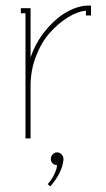

<svg xmlns="http://www.w3.org/2000/svg" viewBox="-20 -493 379 684"><path d="M183.1 49.8Q192.4 49.8 199.2 56.9Q206.1 64 206.1 73.2V76.2Q201.2 123.5 159.2 170.9L149.9 163.1Q164.6 146.5 173.8 127Q183.1 107.4 183.1 95.2Q173.8 95.2 167.5 88.9Q161.1 82.5 161.1 73.2Q161.1 64 167.7 56.9Q174.3 49.8 183.1 49.8ZM294.9 -473.1H304.2V-438H286.1V-455.1Q255.9 -452.1 221.9 -431.2Q188 -410.2 158 -376.7Q127.9 -343.3 108.4 -293Q88.9 -242.7 88.9 -188V0H70.8V-445.8H54.2V-463.9H88.9V-288.1Q107.4 -342.8 143.6 -386Q179.7 -429.2 219.5 -451.2Q259.3 -473.1 294.9 -473.1Z"/></svg>

Font: Rawengulk
Style: Light
Weight: 300
Version: Version 0.92